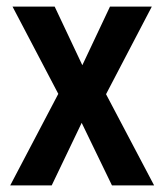

<svg xmlns="http://www.w3.org/2000/svg" viewBox="-20 -563 498 583"><path d="M157 -278 18 -543H146L230 -365L314 -543H441L302 -277L448 0H320L228 -190L137 0H11Z"/></svg>

Font: Noto Sans Khmer Condensed SemiBold
Style: Regular
Weight: 600
Width: 3
Designer: Danh Hong and the Monotype Design Team
Foundry: Monotype Imaging Inc.
Version: Version 2.004